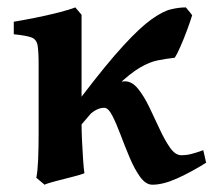

<svg xmlns="http://www.w3.org/2000/svg" viewBox="-20 -489 586 524"><path d="M487.3 -468.8Q490.7 -465.3 498 -455.8Q505.4 -446.3 504.4 -447.3Q499.5 -431.2 490.5 -406.7Q481.4 -382.3 471.9 -360.8Q462.4 -339.4 457 -331.5Q432.1 -328.6 410.2 -324.2Q388.2 -319.8 361.8 -304.4Q335.4 -289.1 297.4 -252.9Q259.3 -216.8 202.6 -149.4Q202.6 -130.9 203.9 -104.2Q205.1 -77.6 206.8 -53.2Q208.5 -28.8 210.4 -16.1Q202.1 -12.7 179.4 -6.8Q156.7 -1 133.8 4.9Q110.8 10.7 101.6 15.1L79.1 -3.9Q82.5 -19.5 84 -51.8Q85.4 -84 85.4 -123Q85.4 -171.9 85.4 -221.7Q85.4 -271.5 85.4 -314Q85.4 -349.6 82.5 -365.7Q79.6 -381.8 65.4 -387Q51.3 -392.1 17.6 -395.5V-429.7Q41.5 -433.6 74.7 -440.2Q107.9 -446.8 138.7 -454.6Q169.4 -462.4 185.5 -468.8L202.6 -448.7Q202.6 -448.7 202.6 -429.2Q202.6 -409.7 202.6 -380.1Q202.6 -350.6 202.6 -318.8Q202.6 -287.1 202.6 -261.5Q202.6 -235.8 202.6 -225.1Q271 -314.9 316.9 -364.7Q362.8 -414.6 393.8 -436.5Q424.8 -458.5 446.5 -463.6Q468.3 -468.8 487.3 -468.8ZM542.5 -44.9Q502.9 -20 464.1 -2.4Q425.3 15.1 396 15.1Q377.9 15.1 362.5 -6.1Q347.2 -27.3 334 -58.6Q320.8 -89.8 309.1 -121.1Q297.4 -152.3 286.4 -173.6Q275.4 -194.8 264.6 -194.8Q245.6 -194.8 226.3 -177.5Q207 -160.2 192.4 -137.5Q177.7 -114.7 172.4 -98.6Q172.4 -98.6 159.2 -100.3Q146 -102.1 139.6 -110.8Q161.1 -166 189.5 -197.8Q217.8 -229.5 245.1 -244.4Q272.5 -259.3 293.2 -263.2Q314 -267.1 320.8 -267.1Q340.3 -267.1 356.7 -246.8Q373 -226.6 387.5 -196.5Q401.9 -166.5 415.8 -136.5Q429.7 -106.4 444.1 -85.9Q458.5 -65.4 474.6 -65.4Q488.8 -65.4 501.5 -68.6Q514.2 -71.8 534.7 -79.1Q536.1 -73.7 538.8 -61.8Q541.5 -49.8 542.5 -44.9Z"/></svg>

Font: Gentium Plus
Style: Bold
Weight: 700
Designer: Victor Gaultney, Annie Olsen, Iska Routamaa, Becca Hirsbrunner
Foundry: SIL International
Version: Version 6.101